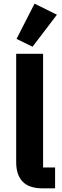

<svg xmlns="http://www.w3.org/2000/svg" viewBox="-20 -1036 343 1056"><path d="M283 0H216Q140 0 104.5 -37Q69 -74 69 -144V-740H217V-115H283ZM293 -955 159 -779 71 -822 170 -1016Z"/></svg>

Font: IBM Plex Sans Var
Style: Regular
Weight: 400
Designer: Mike Abbink, Paul van der Laan, Pieter van Rosmalen
Foundry: Bold Monday
Version: Version 3.000